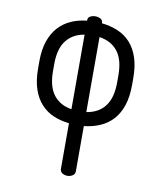

<svg xmlns="http://www.w3.org/2000/svg" viewBox="-80 -540 713 837"><g transform="rotate(10 276.0 -121.0)"><path d="M308 -449Q346 -445 378.5 -431.5Q411 -418 434.5 -392.5Q458 -367 471 -328.5Q484 -290 484 -238V-207Q484 -154 471 -115.5Q458 -77 434.5 -51.5Q411 -26 378.5 -12Q346 2 308 6V206Q308 219 297.5 225.5Q287 232 275 232Q262 232 252 225.5Q242 219 242 206V5Q204 1 172.5 -12.5Q141 -26 117.5 -51.5Q94 -77 81 -115.5Q68 -154 68 -207V-238Q68 -290 81 -328Q94 -366 117.5 -391.5Q141 -417 172.5 -431Q204 -445 242 -449V-450Q242 -463 252 -468.5Q262 -474 275 -474Q287 -474 297.5 -468.5Q308 -463 308 -450ZM134 -207Q134 -138 162.5 -101.5Q191 -65 242 -57V-387Q191 -379 162.5 -342.5Q134 -306 134 -238ZM418 -238Q418 -307 389.5 -343.5Q361 -380 308 -388V-56Q361 -64 389.5 -101Q418 -138 418 -207Z"/></g></svg>

Font: AkaAcidDosis
Style: Regular
Weight: 400
Designer: Edgar Tolentino, Pablo Impallari, Igino Marini, Aka-Acid
Foundry: Edgar Tolentino, Pablo Impallari, Igino Marini, Cyberella
Version: Version 1.007